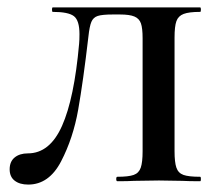

<svg xmlns="http://www.w3.org/2000/svg" viewBox="-20 -488 590 517"><path d="M218 -389Q204 -269 190.5 -192.5Q177 -116 144.5 -53.5Q112 9 56 9Q33 9 19.5 -1.5Q6 -12 6 -32Q6 -53 19.5 -64Q33 -75 55 -75Q114 -75 147 -149Q180 -223 193 -370Q194 -380 194 -396Q194 -433 179 -444.5Q164 -456 122 -456Q120 -456 120 -462Q120 -468 122 -468H519Q521 -468 521 -462Q521 -456 519 -456Q489 -456 474.5 -450.5Q460 -445 455 -431Q450 -417 450 -387V-81Q450 -51 455 -36.5Q460 -22 474 -17Q488 -12 519 -12Q521 -12 521 -6Q521 0 519 0Q489 0 471 -1L408 -2L341 -1Q325 0 296 0Q293 0 293 -6Q293 -12 296 -12Q326 -12 340 -17Q354 -22 359 -36.5Q364 -51 364 -81V-385Q364 -412 359.5 -425Q355 -438 342 -443.5Q329 -449 303 -449H284Q255 -449 243 -445Q231 -441 226 -429Q221 -417 218 -389Z"/></svg>

Font: Cormorant Unicase SemiBold
Style: Regular
Weight: 600
Designer: Christian Thalmann (Catharsis Fonts)
Foundry: Catharsis Fonts
Version: Version 4.000